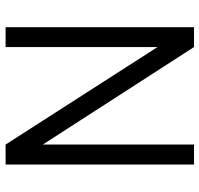

<svg xmlns="http://www.w3.org/2000/svg" viewBox="-34 -696 730 703"><g transform="rotate(90 331.5 -345.0)"><path d="M583 0H509.8L152.8 -556.2V0H80.1V-689.9H152.8L509.8 -136.2V-689.9H583Z"/></g></svg>

Font: D-DIN-PRO
Style: Regular
Weight: 400
Designer: Charles Nix
Foundry: Datto Inc.
Version: Version 1.000;hotconv 1.0.109;makeotfexe 2.5.65596